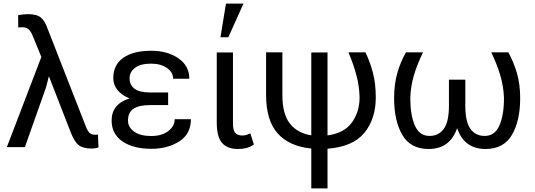

<svg xmlns="http://www.w3.org/2000/svg" viewBox="-20 -820 2980 1070"><path d="M118.7 0H18.1L210.4 -502.4L163.6 -617.2Q151.9 -645.5 139.2 -656.7Q126.5 -668 104.5 -668Q99.6 -668 92.8 -667.5Q85.9 -667 81.5 -667L81.1 -735.4Q89.4 -737.3 106.4 -739.3Q123.5 -741.2 136.2 -741.2Q185.5 -741.2 208.5 -721.7Q231.4 -702.1 245.6 -659.2L458 -116.2Q467.8 -90.3 478.8 -79.8Q489.7 -69.3 507.3 -69.3Q513.7 -69.3 518.1 -69.3Q522.5 -69.3 525.9 -70.3L528.8 2Q522 3.9 511.7 5.9Q501.5 7.8 490.7 7.8Q442.9 7.8 418 -11.5Q393.1 -30.8 370.1 -92.8L253.4 -393.1H252L236.3 -332.5Z M816.9 -234.4Q753.9 -234.4 723.6 -213.6Q693.4 -192.9 693.4 -148.4Q693.4 -110.8 727.5 -86.4Q761.7 -62 822.8 -62Q881.3 -62 917.5 -89.4Q953.6 -116.7 953.6 -155.8H1043.9Q1043.9 -73.2 979 -32Q914.1 9.3 822.8 9.3Q722.7 9.3 662.4 -32Q602.1 -73.2 602.1 -148.4Q602.1 -194.3 626.7 -224.9Q651.4 -255.4 700.2 -271V-272.5Q657.7 -289.6 634.5 -318.6Q611.3 -347.7 611.3 -384.3Q611.3 -459 667 -498Q722.7 -537.1 822.8 -537.1Q913.6 -537.1 974.4 -494.9Q1035.2 -452.6 1035.2 -381.3H944.8Q944.8 -417.5 909.9 -441.4Q875 -465.3 822.8 -465.3Q762.2 -465.3 732.2 -441.9Q702.1 -418.5 702.1 -384.3Q702.1 -346.7 729.5 -325.7Q756.8 -304.7 816.9 -304.7H917V-234.4Z M1278.3 -527.8V-131.3Q1278.3 -92.8 1291.7 -78.9Q1305.2 -64.9 1329.6 -64.9Q1341.8 -64.9 1353 -68.1Q1364.3 -71.3 1375 -77.1L1395 -14.6Q1373 0 1352.5 5.1Q1332 10.3 1306.6 10.3Q1246.6 10.3 1217.3 -23.7Q1188 -57.6 1188 -136.2V-527.8ZM1239.3 -799.8H1336.9L1252.4 -612.3H1208.5Z M1805.2 -527.8V-65.4Q1898.4 -78.1 1941.2 -137.5Q1983.9 -196.8 1983.9 -277.3Q1982.4 -339.8 1966.3 -400.6Q1950.2 -461.4 1921.9 -528.3H2016.6Q2042.5 -475.1 2058.3 -414.3Q2074.2 -353.5 2074.2 -277.3Q2074.2 -157.2 2010.5 -79.6Q1946.8 -2 1805.2 8.8V230H1714.8V7.8Q1591.8 -4.4 1527.3 -76.7Q1462.9 -148.9 1462.9 -291V-528.3H1553.7V-290Q1553.7 -184.1 1595.9 -130.9Q1638.2 -77.6 1714.8 -65.9V-527.8Z M2337.4 -528.3Q2304.7 -461.4 2286.4 -399.2Q2268.1 -336.9 2266.6 -272.9Q2266.6 -178.2 2292 -120.4Q2317.4 -62.5 2374 -62.5Q2424.3 -62.5 2453.1 -101.8Q2481.9 -141.1 2481.9 -230V-376H2573.2V-230Q2573.2 -141.1 2601.8 -101.8Q2630.4 -62.5 2681.2 -62.5Q2737.3 -62.5 2762.9 -120.1Q2788.6 -177.7 2788.6 -272.9Q2786.6 -336.9 2768.3 -399.2Q2750 -461.4 2717.8 -528.3H2813Q2842.8 -474.1 2860.8 -412.4Q2878.9 -350.6 2878.9 -272.9Q2878.9 -147 2833 -68.4Q2787.1 10.3 2686 10.3Q2627 10.3 2587.4 -18.3Q2547.9 -46.9 2528.3 -104H2526.9Q2506.8 -46.9 2467.3 -18.3Q2427.7 10.3 2369.1 10.3Q2267.6 10.3 2221.9 -68.4Q2176.3 -147 2176.3 -272.9Q2176.3 -350.6 2194.1 -412.8Q2211.9 -475.1 2242.2 -528.3Z"/></svg>

Font: Roboto Web
Style: Regular
Weight: 400
Designer: Google
Version: Version 1.200310; 2013